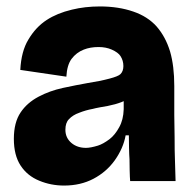

<svg xmlns="http://www.w3.org/2000/svg" viewBox="-20 -562 600 596"><path d="M179 14Q138 14 102 -1Q65 -16 44 -48Q23 -80 23 -131Q23 -182 44 -213Q64 -243 100 -262Q134 -280 175 -289Q217 -298 251 -304Q290 -310 320 -318Q347 -325 354 -332Q363 -341 363 -357Q363 -374 354 -388Q347 -399 327 -408Q309 -416 286 -416Q260 -416 240 -408Q217 -399 202 -379Q188 -360 186 -324L43 -345Q46 -403 68 -439Q91 -478 125 -500Q157 -521 203 -532Q244 -542 290 -542Q348 -542 394 -526Q438 -511 466 -480Q494 -448 508 -402Q521 -357 521 -295V-205Q521 -194 521.5 -171Q522 -148 522 -136Q522 -91 523 -68L525 0H384Q383 -11 382.5 -33.5Q382 -56 382 -68Q381 -80 380.5 -104.5Q380 -129 380 -142H370Q363 -102 336 -64Q310 -28 270 -7Q230 14 179 14ZM247 -103Q261 -103 284 -110Q300 -115 320 -130Q337 -143 350 -167Q363 -190 364 -223V-265H389Q376 -252 357 -245Q339 -238 314 -233Q307 -232 291 -229Q275 -226 268 -224Q246 -220 226 -212Q206 -205 194 -192Q183 -181 183 -159Q183 -134 202 -118Q220 -103 247 -103Z"/></svg>

Font: Bricolage Grotesque 36pt ExtraBold
Style: Regular
Weight: 800
Designer: Mathieu Triay
Foundry: Atelier Triay
Version: Version 1.000;gftools[0.9.30]